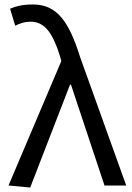

<svg xmlns="http://www.w3.org/2000/svg" viewBox="-20 -829 592 858"><path d="M115 9 293 -451H297L447 0H544L338 -574C289 -730 236 -809 128 -809C80 -809 51 -801 25 -790L48 -714C68 -724 88 -732 118 -732C180 -732 217 -679 248 -578L254 -556L18 0Z"/></svg>

Font: Noto Sans KR Regular
Style: Regular
Weight: 400
Designer: Ryoko NISHIZUKA  (kana & ideographs); Paul D. Hunt (Latin, Greek & Cyrillic); Wenlong ZHANG  (bopomofo); Sandoll Communi
Foundry: Adobe Systems Incorporated
Version: Version 1.004;PS 1.004;hotconv 1.0.82;makeotf.lib2.5.63406